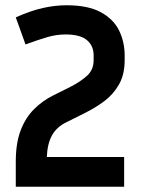

<svg xmlns="http://www.w3.org/2000/svg" viewBox="-20 -710 545 730"><path d="M452 0H40V-95Q40 -167 59 -215.5Q78 -264 110 -295.5Q142 -327 180 -346L248 -380Q287 -400 311.5 -422.5Q336 -445 336 -481V-499Q336 -536 310.5 -557.5Q285 -579 229 -579Q195 -579 160.5 -569Q126 -559 77 -541L40 -644Q96 -669 142.5 -679.5Q189 -690 233 -690Q314 -690 362.5 -664Q411 -638 432.5 -594.5Q454 -551 454 -499V-481Q454 -427 432.5 -389Q411 -351 376 -325Q341 -299 300 -279L232 -245Q195 -227 177.5 -195Q160 -163 158 -113H452Z"/></svg>

Font: Inria Sans
Style: Bold
Weight: 700
Designer: Black Foundry Team
Foundry: Black Foundry
Version: Version 1.2; ttfautohint (v1.8.3)